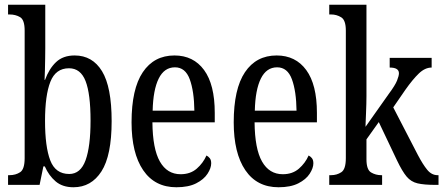

<svg xmlns="http://www.w3.org/2000/svg" viewBox="-20 -780 1870 810"><path d="M290 10Q244 10 215 -14.5Q186 -39 169 -78H163L147 0H14V-41H20Q46 -41 65 -53.5Q84 -66 84 -113V-651Q84 -696 65 -707.5Q46 -719 20 -719H14V-760H171V-575Q171 -557 170.5 -532Q170 -507 169.5 -483Q169 -459 168 -443H170Q187 -490 216.5 -518Q246 -546 295 -546Q370 -546 410.5 -479.5Q451 -413 451 -269Q451 -124 408 -57Q365 10 290 10ZM272 -46Q320 -46 341 -104Q362 -162 362 -271Q362 -384 341 -438Q320 -492 271 -492Q215 -492 192.5 -435Q170 -378 170 -270Q170 -161 192 -103.5Q214 -46 272 -46Z M724 10Q633 10 584 -62Q535 -134 535 -264Q535 -405 582.5 -475.5Q630 -546 716 -546Q796 -546 841 -484.5Q886 -423 886 -304V-264H623Q624 -152 654.5 -98.5Q685 -45 742 -45Q783 -45 810 -68.5Q837 -92 851 -124Q859 -120 865 -112.5Q871 -105 871 -91Q871 -71 855.5 -47Q840 -23 807.5 -6.5Q775 10 724 10ZM800 -313Q799 -395 780.5 -445.5Q762 -496 718 -496Q673 -496 649.5 -448.5Q626 -401 624 -313Z M1155 10Q1064 10 1015 -62Q966 -134 966 -264Q966 -405 1013.5 -475.5Q1061 -546 1147 -546Q1227 -546 1272 -484.5Q1317 -423 1317 -304V-264H1054Q1055 -152 1085.5 -98.5Q1116 -45 1173 -45Q1214 -45 1241 -68.5Q1268 -92 1282 -124Q1290 -120 1296 -112.5Q1302 -105 1302 -91Q1302 -71 1286.5 -47Q1271 -23 1238.5 -6.5Q1206 10 1155 10ZM1231 -313Q1230 -395 1211.5 -445.5Q1193 -496 1149 -496Q1104 -496 1080.5 -448.5Q1057 -401 1055 -313Z M1369 0V-41H1377Q1401 -41 1420 -53.5Q1439 -66 1439 -113V-651Q1439 -695 1419.5 -707Q1400 -719 1377 -719H1369V-760H1526V-375Q1526 -362 1525.5 -341Q1525 -320 1524 -298.5Q1523 -277 1522.5 -262Q1522 -247 1522 -245L1621 -385Q1647 -420 1655 -440Q1663 -460 1663 -471Q1663 -495 1624 -495V-536H1801V-495Q1773 -495 1747 -470Q1721 -445 1690 -401L1639 -327L1743 -126Q1764 -86 1782.5 -63.5Q1801 -41 1826 -41H1830V0H1818Q1769 0 1741.5 -6.5Q1714 -13 1695.5 -35Q1677 -57 1655 -103L1578 -265L1526 -192V-108Q1526 -64 1545.5 -52.5Q1565 -41 1588 -41H1592V0Z"/></svg>

Font: Noto Serif Thai ExtraCondensed
Style: Regular
Weight: 400
Width: 2
Designer: Monotype Design Team
Foundry: Monotype Imaging Inc.
Version: Version 2.002; ttfautohint (v1.8.4.7-5d5b)